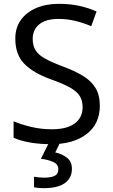

<svg xmlns="http://www.w3.org/2000/svg" viewBox="-20 -744 589 1004"><path d="M502 -191Q502 -96 433 -43Q364 10 247 10Q187 10 136 1Q85 -8 51 -24V-110Q87 -94 140.5 -81Q194 -68 251 -68Q331 -68 371.5 -99Q412 -130 412 -183Q412 -218 397 -242Q382 -266 345.5 -286.5Q309 -307 244 -330Q153 -363 106.5 -411Q60 -459 60 -542Q60 -599 89 -639.5Q118 -680 169.5 -702Q221 -724 288 -724Q347 -724 396 -713Q445 -702 485 -684L457 -607Q420 -623 376.5 -634Q333 -645 286 -645Q219 -645 185 -616.5Q151 -588 151 -541Q151 -505 166 -481Q181 -457 215 -438Q249 -419 307 -397Q370 -374 413.5 -347.5Q457 -321 479.5 -284Q502 -247 502 -191ZM356 139Q356 187 319 213.5Q282 240 208 240Q176 240 158 235V180Q167 182 182 183.5Q197 185 211 185Q247 185 266 175.5Q285 166 285 141Q285 115 258.5 103Q232 91 194 86L237 0H295L269 53Q305 61 330.5 81Q356 101 356 139Z"/></svg>

Font: Noto Sans Zanabazar Square
Style: Regular
Weight: 400
Version: Version 2.005; ttfautohint (v1.8.4.7-5d5b)